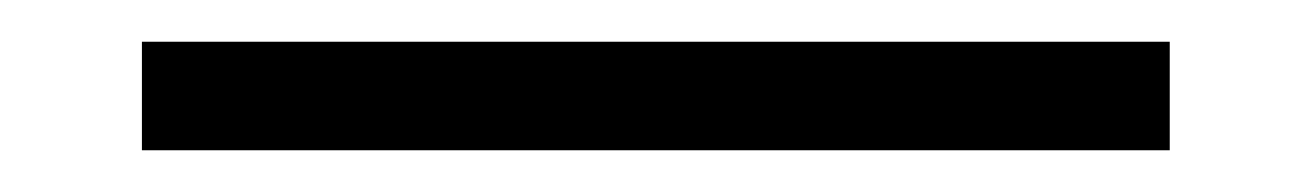

<svg xmlns="http://www.w3.org/2000/svg" viewBox="-20 -20 628 92"><path d="M48 52V0H540.5V52Z"/></svg>

Font: Encode Sans SemiExpanded SemiExpanded Light
Style: Regular
Weight: 300
Width: 6
Designer: Multiple Designers
Foundry: Impallari Type
Version: Version 3.000; ttfautohint (v1.8.3) -l 8 -r 50 -G 200 -x 14 